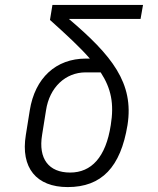

<svg xmlns="http://www.w3.org/2000/svg" viewBox="-20 -750 640 780"><path d="M255 10C393 10 470 -71 498 -242C525 -413 434 -525 260 -673H551L561 -730H193L183 -669C252 -607 306 -557 345 -512H329C207 -512 122 -433 101 -302L85 -202C63 -68 128 10 255 10ZM265 -49C178 -49 135 -105 151 -202L167 -302C181 -395 246 -456 328 -456H389C432 -390 444 -328 430 -242C410 -111 351 -49 265 -49Z"/></svg>

Font: JetBrains Mono ExtraLight
Style: Italic
Weight: 240
Italic angle: -9°
Monospace: yes
Designer: Philipp Nurullin, Konstantin Bulenkov
Foundry: JetBrains
Version: Version 2.305